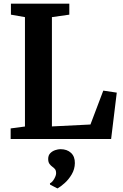

<svg xmlns="http://www.w3.org/2000/svg" viewBox="-20 -763 674 1054"><path d="M38.5 0V-58L117 -68.5V-669L40 -682.5V-743H360.5V-682.5L265 -669V-69L476.5 -79.5L547 -265.5L621 -254.5L590 0ZM391 132.5Q390.5 165.5 373.8 194Q357 222.5 334.8 242.2Q312.5 262 296.5 271H294.5L255 250.5L254 243.5Q267 237.5 277.5 219Q288 200.5 288 188Q288 172.5 281.5 165Q275 157.5 267 152Q259 146.5 251.8 136.8Q244.5 127 244.5 109.5Q244.5 89.5 256.2 77.8Q268 66 283.8 61Q299.5 56 310 56H313Q348 56 369.8 76.2Q391.5 96.5 391 132.5Z"/></svg>

Font: Merriweather 24pt
Style: Bold
Weight: 700
Designer: Eben Sorkin
Foundry: Eben Sorkin
Version: Version 2.100